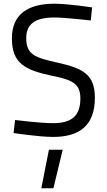

<svg xmlns="http://www.w3.org/2000/svg" viewBox="-20 -727 574 1032"><path d="M475 -687C475 -687 349 -707 272 -707C131 -707 44 -651 44 -521C44 -385 115 -351 258 -320C371 -298 412 -276 412 -198C412 -102 363 -65 265 -65C194 -65 61 -82 61 -82L53 -12C53 -12 190 9 266 9C405 9 490 -51 490 -201C490 -325 429 -359 291 -390C169 -417 121 -432 121 -523C121 -601 174 -633 272 -633C330 -633 468 -617 468 -617ZM202 285H267L317 78H243Z"/></svg>

Font: TitilliumText22L
Style: 400 wt
Weight: 400
Designer: Campivisivi
Foundry: Campivisivi
Version: 1.000